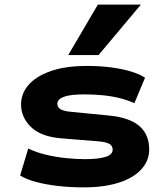

<svg xmlns="http://www.w3.org/2000/svg" viewBox="-20 -799 714 830"><path d="M342 11Q283 11 231 5Q179 -1 137.5 -12Q96 -23 67 -40L102 -157Q137 -140 179.5 -130Q222 -120 265.5 -115.5Q309 -111 347 -111Q404 -111 435.5 -120.5Q467 -130 467 -152Q467 -168 453.5 -176.5Q440 -185 405 -188L245 -201Q157 -208 114 -250Q71 -292 71 -347Q71 -394 102.5 -431Q134 -468 197.5 -491Q261 -514 357 -514Q413 -514 461.5 -507.5Q510 -501 547.5 -489.5Q585 -478 607 -463L561 -353Q530 -367 494.5 -375.5Q459 -384 421 -387.5Q383 -391 345 -391Q284 -391 256 -380.5Q228 -370 228 -351Q228 -335 242 -326.5Q256 -318 293 -315L446 -300Q538 -292 581.5 -255Q625 -218 625 -153Q625 -104 590.5 -66.5Q556 -29 492.5 -9Q429 11 342 11ZM275 -561 403 -779H589L406 -561Z"/></svg>

Font: Nunito Sans 7pt Expanded ExtraBold
Style: Regular
Weight: 800
Width: 7
Designer: Vernon Adams
Foundry: Vernon Adams
Version: Version 3.101;gftools[0.9.27]